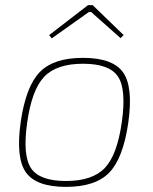

<svg xmlns="http://www.w3.org/2000/svg" viewBox="-20 -718 597 750"><path d="M463 -581 451 -569 336 -671H327L182 -568L172 -581L324 -698H342ZM304 -492Q421 -492 461 -435Q501 -378 481 -238Q461 -100 407 -44Q353 12 238 12Q121 12 81 -45Q41 -102 61 -242Q81 -380 135 -436Q189 -492 304 -492ZM86 -238Q68 -110 101.5 -60.5Q135 -11 238 -11Q341 -11 389.5 -62Q438 -113 456 -242Q474 -370 440.5 -419.5Q407 -469 304 -469Q201 -469 152.5 -418Q104 -367 86 -238Z"/></svg>

Font: Ezarion Thin
Style: Italic
Weight: 250
Italic angle: -8°
Designer: Natanael Gama
Version: Version 1.001;PS 001.001;hotconv 1.0.70;makeotf.lib2.5.58329